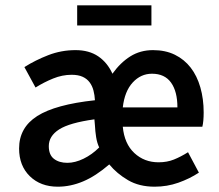

<svg xmlns="http://www.w3.org/2000/svg" viewBox="-20 -692 825 724"><path d="M198 12Q133 12 92.5 -27.5Q52 -67 52 -132Q52 -211 120.5 -254.5Q189 -298 338 -314Q337 -333 332.5 -350.5Q328 -368 318 -381.5Q308 -395 291.5 -402.5Q275 -410 250 -410Q215 -410 180.5 -396Q146 -382 114 -362L72 -439Q113 -465 162 -484Q211 -503 265 -503Q316 -503 350.5 -479.5Q385 -456 404 -414Q434 -456 471.5 -479.5Q509 -503 557 -503Q604 -503 639.5 -485.5Q675 -468 699 -437Q723 -406 735.5 -362.5Q748 -319 748 -268Q748 -234 743 -214H443Q449 -150 486.5 -115Q524 -80 578 -80Q610 -80 636 -90.5Q662 -101 689 -118L730 -41Q695 -18 652.5 -3Q610 12 563 12Q505 12 463 -12.5Q421 -37 392 -72Q341 -28 293.5 -8Q246 12 198 12ZM234 -78Q263 -78 295 -93.5Q327 -109 354 -136Q346 -153 342.5 -175Q339 -197 338 -219L336 -242Q242 -229 203 -204Q164 -179 164 -141Q164 -108 183.5 -93Q203 -78 234 -78ZM443 -287H649Q649 -347 625 -380.5Q601 -414 553 -414Q511 -414 480.5 -381Q450 -348 443 -287ZM271 -596V-672H551V-596Z"/></svg>

Font: Giro Semibold
Style: Regular
Weight: 600
Designer: Paul D. Hunt
Foundry: Adobe Systems Incorporated
Version: Version 1.000;PS 1.0;hotconv 1.0.88;makeotf.lib2.5.647800